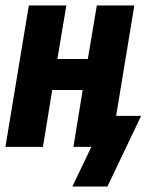

<svg xmlns="http://www.w3.org/2000/svg" viewBox="-20 -540 540 706"><path d="M246 146 316 0H250L284 -209H172L138 0H0L86 -520H224L191 -323H303L336 -520H474L407 -114H499L375 146Z"/></svg>

Font: Iosevka Term Curly Heavy
Style: Italic
Weight: 900
Italic angle: -9°
Designer: Belleve Invis
Foundry: Belleve Invis
Version: Version 32.3.0